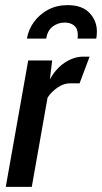

<svg xmlns="http://www.w3.org/2000/svg" viewBox="-20 -729 398 749"><path d="M2.5 0 90 -493H183.5L174.5 -419Q198 -462 233.2 -485Q268.5 -508 304.5 -508H329.5L290.5 -404H253Q228 -404 203.5 -386.8Q179 -369.5 165.5 -348L104 0ZM244 -709Q300.5 -709 329.2 -678.5Q358 -648 358 -605.5Q358 -597 357.2 -590.5Q356.5 -584 355.5 -578.5H282.5Q283.5 -584 283.5 -594Q283.5 -617 269.5 -629Q255.5 -641 232 -641Q206.5 -641 186 -625.8Q165.5 -610.5 160 -578.5H85Q91 -613.5 112.2 -643Q133.5 -672.5 167.2 -690.8Q201 -709 244 -709Z"/></svg>

Font: Cabin Condensed Medium
Style: Italic
Weight: 500
Width: 3
Italic angle: -10°
Designer: Pablo Impallari
Foundry: Pablo Impallari. http://www.impallari.com Igino Marini. http://www.ikern.com
Version: Version 3.001; ttfautohint (v1.8.3)